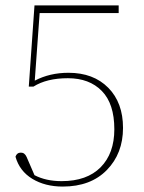

<svg xmlns="http://www.w3.org/2000/svg" viewBox="-20 -672 530 707"><path d="M126 -624 108 -375Q163 -404 232 -404Q324 -404 378.5 -349Q433 -294 433 -201Q433 -107 373.5 -46Q314 15 211 15Q146 15 99 -13.5Q52 -42 37 -95Q42 -110 57 -110Q71 -110 78 -94L107 -27Q149 -5 207 -5Q300 -5 350.5 -56Q401 -107 401 -196Q401 -290 355 -337Q309 -384 230 -384Q152 -384 103 -353H86L107 -652H417V-624Z"/></svg>

Font: TypoPRO Source Serif Pro
Style: Regular
Weight: 200
Designer: Frank Grießhammer
Foundry: Adobe Systems Incorporated
Version: Version 1.017;PS (version unavailable);hotconv 1.0.79;makeot